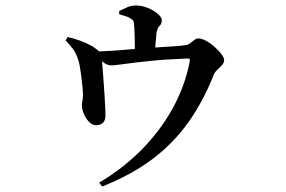

<svg xmlns="http://www.w3.org/2000/svg" viewBox="-20 -608 1040 699"><path d="M341 57Q427 6 494.5 -62Q562 -130 607 -210.5Q652 -291 670 -380Q672 -390 670.5 -393Q669 -396 660 -395Q583 -392 525.5 -386Q468 -380 432.5 -375Q397 -370 386 -370Q371 -370 358.5 -379.5Q346 -389 321 -407L322 -420Q351 -421 384.5 -423Q418 -425 449.5 -428Q481 -431 506 -432Q531 -434 559.5 -436Q588 -438 614 -439.5Q640 -441 657 -444Q665 -445 672.5 -451Q680 -457 687.5 -462.5Q695 -468 702 -468Q714 -468 730 -459.5Q746 -451 761 -437.5Q776 -424 786 -411Q796 -398 796 -389Q796 -380 789 -372Q782 -364 773 -356Q764 -348 759 -338Q721 -241 667 -164.5Q613 -88 536.5 -30Q460 28 352 71ZM331 -152Q316 -152 304 -164.5Q292 -177 285 -194Q278 -211 278 -225Q278 -231 280 -240.5Q282 -250 282 -261Q282 -271 280.5 -288.5Q279 -306 276.5 -326Q274 -346 271 -364Q268 -382 264 -392Q257 -415 245.5 -430Q234 -445 219 -461L226 -473Q247 -469 271.5 -460Q296 -451 315 -440Q336 -427 343 -418Q350 -409 351 -390Q352 -381 353.5 -360.5Q355 -340 357 -314Q359 -288 360.5 -262.5Q362 -237 363 -217Q364 -197 364 -189Q364 -170 355.5 -161.5Q347 -153 331 -152ZM471 -401Q471 -407 471 -427Q471 -447 470.5 -470.5Q470 -494 469 -509Q468 -523 466.5 -529Q465 -535 455 -541Q447 -546 436.5 -549.5Q426 -553 414 -556V-568Q428 -575 443 -581.5Q458 -588 475 -588Q497 -588 518.5 -579Q540 -570 554.5 -557.5Q569 -545 569 -535Q569 -521 561.5 -514.5Q554 -508 550 -490Q548 -474 546 -447Q544 -420 544 -403Z"/></svg>

Font: Noto Serif SC ExtraLight SemiBold
Style: Regular
Weight: 600
Version: Version 2.002-H1;hotconv 1.1.0;makeotfexe 2.6.0